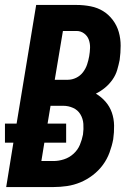

<svg xmlns="http://www.w3.org/2000/svg" viewBox="-23 -755 543 775"><path d="M2 0 31 -179H-3V-256H44L123 -735H286Q315 -735 343 -729.5Q371 -724 393.5 -710Q416 -696 432.5 -674Q449 -652 456.5 -625.5Q464 -599 464 -570.5Q464 -542 460 -513Q456 -493 450 -472.5Q444 -452 431 -433.5Q418 -415 401 -401Q384 -387 364 -377Q386 -364 403 -344.5Q420 -325 428.5 -300.5Q437 -276 437.5 -248.5Q438 -221 434 -193Q429 -166 419 -139Q409 -112 392 -89Q375 -66 351.5 -48Q328 -30 301.5 -19Q275 -8 247.5 -4Q220 0 193 0ZM251 -433Q268 -433 284.5 -441Q301 -449 312 -463.5Q323 -478 328.5 -494.5Q334 -511 337 -528Q340 -545 340.5 -562Q341 -579 335.5 -594.5Q330 -610 316.5 -620Q303 -630 286 -630H231L198 -433ZM144 -105H193Q214 -105 235.5 -112Q257 -119 274 -134.5Q291 -150 299.5 -170.5Q308 -191 312 -212Q315 -234 313.5 -255Q312 -276 301.5 -293.5Q291 -311 272 -319.5Q253 -328 232 -328H181L169 -256H244V-179H156Z"/></svg>

Font: Iosevka Extrabold
Style: Italic
Weight: 800
Italic angle: -9°
Monospace: yes
Designer: Belleve Invis
Foundry: Belleve Invis
Version: Version 32.5.0; ttfautohint (v1.8.4)